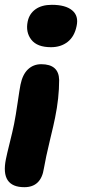

<svg xmlns="http://www.w3.org/2000/svg" viewBox="-38 -486 366 805"><path d="M175.8 -288.1Q117.7 -288.1 93.3 -319.6Q68.8 -351.1 78.1 -396Q85 -428.7 111.1 -447.3Q137.2 -465.8 179.2 -465.8Q236.8 -465.8 264.6 -442.6Q292.5 -419.4 283.2 -377Q274.4 -333 245.8 -310.5Q217.3 -288.1 175.8 -288.1ZM64 298.8Q-37.1 298.8 -13.2 181.2Q-9.3 161.1 2.9 112.3Q15.1 63.5 21 34.2Q27.8 0.5 36.1 -56.6Q44.4 -113.8 47.9 -130.9Q56.6 -173.8 79.3 -195.3Q102.1 -216.8 134.8 -216.8Q208.5 -216.8 210 -150.9Q210 -75.2 192.9 7.8Q188.5 31.2 171.1 103Q153.8 174.8 146 220.2Q134.3 298.8 64 298.8Z"/></svg>

Font: Shantell Sans Bouncy
Style: Italic
Weight: 800
Italic angle: -11.31°
Designer: Stephen Nixon, Anya Danilova, Shantell Martin
Foundry: Arrow Type
Version: Version 1.006;[9816181b4]